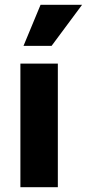

<svg xmlns="http://www.w3.org/2000/svg" viewBox="-20 -780 362 800"><path d="M78 -589 149 -760H322L195 -589ZM65 -515H221V0H65Z"/></svg>

Font: Freely
Style: Bold
Weight: 700
Designer: Kris Sowersby
Foundry: Klim Type Foundry
Version: Version 1.006;hotconv 1.0.113;makeotfexe 2.5.65598;200799169